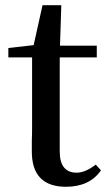

<svg xmlns="http://www.w3.org/2000/svg" viewBox="-20 -701 411 736"><path d="M233 15C293 15 338 -6 367 -48L347 -70C320 -49 295 -39 274 -39C231 -39 209 -66 209 -120V-481H351V-526H210L215 -681H143L109 -528L12 -517V-481H103V-217C103 -202 103 -184 102 -161C102 -143 102 -129 102 -120C102 -30 146 15 233 15Z"/></svg>

Font: AllPunType SemiBold
Style: Regular
Weight: 600
Version: 1.0